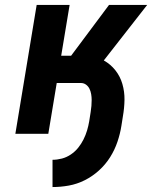

<svg xmlns="http://www.w3.org/2000/svg" viewBox="-20 -540 640 775"><path d="M192 215V105Q211 105 230 100Q249 95 266 83.5Q283 72 295.5 56.5Q308 41 317 23Q326 5 331.5 -13.5Q337 -32 340 -50L346 -88Q348 -100 349 -112.5Q350 -125 350 -136.5Q350 -148 348 -160Q346 -172 341 -182Q336 -192 327 -198.5Q318 -205 306 -205H209L175 0H42L128 -520H261L227 -315H267L420 -520H574L399 -296Q426 -281 445.5 -256.5Q465 -232 474 -201Q483 -170 482.5 -137Q482 -104 476 -70L470 -32Q465 0 454 32.5Q443 65 424.5 94.5Q406 124 379.5 148Q353 172 322 187.5Q291 203 258 209Q225 215 192 215Z"/></svg>

Font: Iosevka XBd Ex Obl
Style: Regular
Weight: 800
Width: 7
Italic angle: -9°
Monospace: yes
Designer: Belleve Invis
Foundry: Belleve Invis
Version: Version 32.5.0; ttfautohint (v1.8.4)